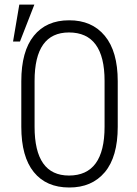

<svg xmlns="http://www.w3.org/2000/svg" viewBox="-20 -810 599 840"><path d="M281.7 -42Q437.5 -42 437.5 -255.4V-456.1Q437.5 -668 281.7 -668Q131.3 -668 131.3 -456.1V-255.4Q131.3 -42 281.7 -42ZM495.1 -255.4Q495.1 -124 438.5 -56.6Q381.8 10.7 282.7 10.3Q182.6 10.3 127.9 -57.1Q73.2 -124.5 73.2 -255.4V-454.6Q73.2 -585.4 127.9 -653.3Q182.6 -721.2 282.2 -721.2Q381.8 -721.7 438.5 -653.3Q495.1 -585 495.1 -454.6ZM64.5 -790H130.4L67.4 -628.4H37.1Z"/></svg>

Font: RobotoCondensed-Light
Style: Light
Weight: 300
Designer: Google
Version: Version 1.200311; 2013